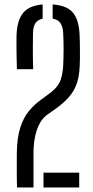

<svg xmlns="http://www.w3.org/2000/svg" viewBox="-20 -826 408 846"><path d="M55.1 0Q54.6 -17.4 54.3 -33.1Q54 -48.7 54 -63Q53.9 -77.4 53.9 -91.4Q53.9 -105.4 54 -119.6Q54 -133.8 54.1 -149.5Q54.8 -217.7 68.9 -262.4Q83.1 -307.2 107.3 -336.6Q131.5 -366 162.2 -387.7L207.7 -421.5Q238.8 -447.3 247.7 -475.6Q256.6 -503.8 258.3 -534.6Q260.2 -571.5 260.2 -608.3Q260.2 -645.2 258.3 -682.1Q256.5 -709.5 246 -724.6Q235.5 -739.7 212 -743.9V-806.3Q274.6 -802.2 301.3 -770.4Q328 -738.5 330.8 -671.6Q331.3 -656.9 331.8 -638.8Q332.2 -620.7 332.2 -601.8Q332.2 -582.9 332.2 -565.4Q332.1 -547.9 331.2 -535Q329.3 -488.5 317.7 -456.2Q306 -423.9 284.7 -399.5Q263.4 -375 231.8 -351.5L183.6 -317.3Q163.8 -300.8 151.3 -275Q138.8 -249.1 133.2 -217Q127.6 -185 127.6 -149.5V0ZM54.5 -521.1Q53.9 -547.7 53.2 -574.3Q52.5 -600.8 52.5 -625.6Q52.4 -650.3 52.9 -670.8Q55.3 -737.5 82.3 -769.6Q109.2 -801.7 167.9 -806.3V-743.6Q146.2 -739 136.3 -724.1Q126.3 -709.2 125.4 -682.1Q124.7 -642.1 124.7 -601.6Q124.7 -561.1 126.2 -521.1ZM171.7 0V-65.2H329V0Z"/></svg>

Font: Big Shoulders Stencil Thin
Style: Regular
Weight: 100
Designer: Patric King
Foundry: XO Type Co
Version: Version 2.001